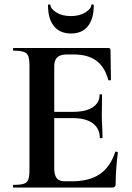

<svg xmlns="http://www.w3.org/2000/svg" viewBox="-20 -840 592 860"><path d="M483 0H41Q38 0 38 -6Q38 -12 41 -12Q72 -12 87 -17Q102 -22 107 -37Q112 -52 112 -81V-544Q112 -573 107 -587.5Q102 -602 87 -607.5Q72 -613 41 -613Q38 -613 38 -619Q38 -625 41 -625H465Q475 -625 475 -616L477 -483Q477 -481 472 -480Q467 -479 465 -482Q449 -541 411 -568.5Q373 -596 311 -596H281Q261 -596 248 -590.5Q235 -585 229 -573Q223 -561 223 -543V-85Q223 -66 228 -53Q233 -40 243 -34Q253 -28 269 -28H302Q380 -28 427 -60Q474 -92 496 -159Q497 -162 502.5 -160.5Q508 -159 508 -157Q504 -128 501 -88.5Q498 -49 498 -15Q498 0 483 0ZM427 -223Q427 -264 396 -287.5Q365 -311 305 -311H170V-339H306Q365 -339 395.5 -359.5Q426 -380 426 -415Q426 -418 431.5 -418Q437 -418 437 -415Q437 -382 436.5 -363.5Q436 -345 436 -325Q436 -300 437.5 -276Q439 -252 439 -223Q439 -221 433 -221Q427 -221 427 -223ZM298 -690Q248 -690 221.5 -723Q195 -756 195 -817Q195 -820 200.5 -820Q206 -820 206 -818Q206 -801 232 -784.5Q258 -768 298 -768Q336 -768 362.5 -784.5Q389 -801 389 -818Q389 -820 394.5 -820Q400 -820 400 -817Q400 -756 374 -723Q348 -690 298 -690Z"/></svg>

Font: Cormorant Infant Light
Style: Regular
Weight: 300
Designer: Christian Thalmann (Catharsis Fonts)
Foundry: Catharsis Fonts
Version: Version 4.001